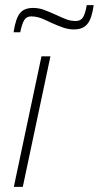

<svg xmlns="http://www.w3.org/2000/svg" viewBox="-20 -730 386 750"><path d="M34 0 142 -510H177L69 0ZM109 -699Q131 -699 150.5 -692Q170 -685 201 -671Q224 -660 240.5 -654Q257 -648 276 -648Q295 -648 304 -662Q313 -676 319 -710H346Q339 -658 321.5 -636.5Q304 -615 269 -615Q248 -615 227.5 -622Q207 -629 178 -642Q173 -644 158 -651.5Q143 -659 129 -662.5Q115 -666 102 -666Q84 -666 75 -652Q66 -638 59 -604H33Q41 -657 57.5 -678Q74 -699 109 -699Z"/></svg>

Font: Saira Semi Condensed Thin
Style: Italic
Weight: 100
Width: 4
Italic angle: -12°
Designer: Hector Gatti with collaboration of the Omnibus-Type team
Foundry: Omnibus-Type
Version: Version 1.001; ttfautohint (v1.8)